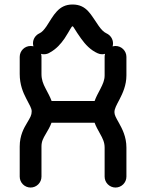

<svg xmlns="http://www.w3.org/2000/svg" viewBox="-20 -841 655 861"><path d="M166 -48.8V-184.1C166 -206.5 173.3 -220.2 185.5 -240.7C195.3 -257.3 204.6 -272.9 210.9 -290.5H404.3C410.2 -274.4 418.9 -258.8 428.2 -242.2C440.9 -219.7 449.2 -202.6 449.2 -179.2V-48.8C449.2 -22 471.2 0 498 0C524.9 0 546.9 -22 546.9 -48.8V-179.2C546.9 -228 527.8 -263.7 513.2 -290C500 -313.5 493.2 -325.2 493.2 -337.9C493.2 -353.5 502 -368.7 516.6 -396.5C529.8 -422.4 546.9 -458 546.9 -502.9V-585.9C546.9 -612.8 524.9 -634.8 498 -634.8C493.7 -634.8 488.8 -633.8 484.9 -632.8C486.3 -637.7 486.8 -641.6 486.8 -646.5C486.8 -666.5 474.6 -683.6 457.5 -691.4C444.8 -697.3 434.1 -708.5 422.4 -725.1C388.2 -772.9 370.1 -820.8 305.2 -820.8C242.2 -820.8 220.7 -772.5 188.5 -723.1C177.2 -707 168.5 -696.8 156.7 -691.4C139.6 -683.6 127.9 -666.5 127.9 -646.5C127.9 -642.1 128.9 -637.2 129.9 -633.3C126 -634.3 121.6 -634.8 117.2 -634.8C90.3 -634.8 68.4 -612.8 68.4 -585.9V-509.3C68.4 -461.4 83.5 -426.3 97.2 -399.9C112.8 -369.1 122.1 -356 122.1 -341.8C122.1 -324.2 115.7 -314.5 101.6 -290.5C87.4 -267.1 68.4 -233.9 68.4 -184.1V-48.8C68.4 -22 90.3 0 117.2 0C144 0 166 -22 166 -48.8ZM164.1 -599.6C168.5 -598.1 172.9 -597.7 177.2 -597.7C187.5 -597.7 196.8 -600.6 205.1 -606.4C231.9 -621.1 252.4 -643.6 269.5 -668.5C294.9 -707.5 300.3 -723.1 305.2 -723.1C309.6 -723.1 314.9 -708 343.3 -668.5C362.8 -641.1 386.2 -616.2 418 -602.1C424.3 -599.1 431.2 -597.7 438 -597.7C442.4 -597.7 447.3 -598.6 451.2 -599.6C449.7 -594.7 449.2 -590.8 449.2 -585.9V-502.9C449.2 -481.4 441.4 -464.4 429.7 -441.4C419.9 -422.9 410.6 -405.8 404.3 -388.2H211.4C204.6 -407.2 194.8 -423.8 184.1 -444.8C173.3 -465.3 166 -483.9 166 -509.3V-585.9C166 -590.8 165.5 -594.7 164.1 -599.6Z"/></svg>

Font: Velvelyne Book
Style: Bold
Weight: 700
Designer: Manon Van der Borght et Mariel Nils
Foundry: Velvetyne
Version: Version 1.070;Glyphs 3.3.1 (3343)